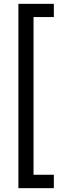

<svg xmlns="http://www.w3.org/2000/svg" viewBox="-20 -831 361 1002"><path d="M76 151V-811H261V-742H155V81H261V151Z"/></svg>

Font: DM Sans 12pt
Style: Regular
Weight: 400
Version: Version 4.004;gftools[0.9.30]